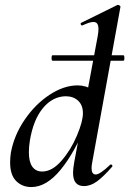

<svg xmlns="http://www.w3.org/2000/svg" viewBox="-20 -745 524 778"><path d="M189 -510Q189 -521 193 -521H480Q484 -521 484 -510Q484 -499 480 -499H193Q189 -499 189 -510ZM21 -87Q21 -105 24 -126Q37 -197 80 -260Q123 -323 181 -361Q239 -399 294 -399Q328 -399 352 -382Q376 -365 378 -332L331 -246Q283 -127 225.5 -57Q168 13 107 13Q70 13 45.5 -11.5Q21 -36 21 -87ZM316 -286Q316 -319 296.5 -337Q277 -355 246 -355Q193 -354 154 -307Q115 -260 101 -175Q97 -151 97 -128Q97 -89 111 -69.5Q125 -50 151 -50Q191 -50 229 -93.5Q267 -137 291.5 -195Q316 -253 316 -286ZM276 -45Q276 -61 281 -89L376 -599Q379 -616 379 -627Q379 -642 374 -649Q369 -656 358 -656Q344 -656 314 -642H312Q308 -642 307 -647Q306 -652 310 -653L456 -725H458Q462 -725 465.5 -722Q469 -719 468 -717L354 -89Q351 -74 351 -64Q351 -38 368 -38Q385 -38 426 -77Q428 -79 429 -79Q432 -79 434.5 -75.5Q437 -72 434 -69Q399 -29 373 -10Q347 9 320 9Q276 9 276 -45Z"/></svg>

Font: Cormorant Infant SemiBold
Style: Italic
Weight: 600
Italic angle: -10°
Designer: Christian Thalmann (Catharsis Fonts)
Foundry: Catharsis Fonts
Version: Version 4.000